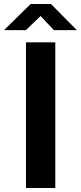

<svg xmlns="http://www.w3.org/2000/svg" viewBox="-48 -933 402 953"><path d="M81 0V-723H226.5V0ZM-28 -783.5 104 -913H205L333.5 -783.5H219.5L153.5 -853.5L80.5 -783.5Z"/></svg>

Font: Public Sans Thin
Style: Bold
Weight: 700
Version: Version 2.001